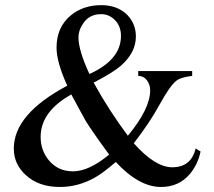

<svg xmlns="http://www.w3.org/2000/svg" viewBox="-20 -725 850 761"><path d="M217.3 16.1Q132.3 16.1 81.1 -32.2Q34.7 -74.7 34.7 -136.2Q34.7 -272.9 246.6 -385.3Q204.1 -479 204.1 -536.1Q204.1 -617.7 261.2 -664.6Q310.5 -704.6 381.3 -704.6Q444.8 -704.6 483.4 -667Q518.6 -631.3 518.6 -580.1Q518.6 -516.6 459 -464.4Q443.4 -450.7 416.5 -434.1Q389.6 -417.5 351.1 -397.5Q382.8 -340.3 416.7 -287.8Q450.7 -235.4 486.8 -187Q575.2 -293.5 575.2 -367.2Q575.2 -389.6 562 -407.2Q548.8 -424.3 527.8 -424.3V-443.4H741.7V-424.3Q694.8 -418.5 678.2 -404.3Q653.8 -385.3 612.3 -310.1Q591.8 -272.5 566.2 -234.4Q540.5 -196.3 510.3 -157.2Q594.7 -62 662.6 -62Q737.8 -62 755.4 -136.7L774.9 -124.5Q764.2 -72.8 731.9 -34.7Q688.5 16.1 618.2 16.1Q530.8 16.1 439 -83Q387.7 -38.6 354 -20Q288.6 16.1 217.3 16.1ZM269.5 -45.9Q332.5 -45.9 412.6 -112.3Q375 -163.6 351.8 -197.3Q328.6 -231 319.3 -246.6Q312.5 -258.8 298.3 -284.7Q284.2 -310.5 262.7 -350.6Q141.1 -283.2 141.1 -182.1Q141.1 -128.9 173.8 -89.4Q210 -45.9 269.5 -45.9ZM334.5 -431.6Q459.5 -488.3 459.5 -582.5Q459.5 -620.1 436.5 -644.5Q413.1 -668.9 381.3 -668.9Q332.5 -668.9 308.6 -630.4Q291 -605 291 -576.7Q291 -525.4 334.5 -431.6Z"/></svg>

Font: Nuosu SIL
Style: Regular
Weight: 400
Designer: Peter Constable, Alex Kotlar, Peter Martin
Foundry: SIL International
Version: Version 2.300